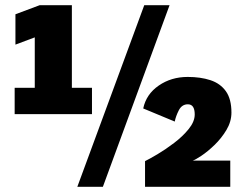

<svg xmlns="http://www.w3.org/2000/svg" viewBox="-20 -720 950 740"><path d="M36.5 -280V-381.5H114V-576L39.5 -548V-665L133 -700H257V-381.5H334.5V-280ZM278 0 536 -700H633.5L376.5 0ZM539 0V-99Q555.5 -107 586.8 -125.5Q618 -144 651.2 -169.2Q684.5 -194.5 707.5 -223Q730.5 -251.5 730.5 -279Q730.5 -318 704 -318Q681 -318 669.2 -295Q657.5 -272 653.5 -251.5L532 -302Q543.5 -357 591.8 -390.2Q640 -423.5 703.5 -423.5Q753 -423.5 791 -411Q829 -398.5 850.5 -368.5Q872 -338.5 872 -286Q872 -251.5 852.8 -219.2Q833.5 -187 806.8 -161.2Q780 -135.5 756 -119.5Q732 -103.5 722.5 -101H867.5V0Z"/></svg>

Font: Trispace ExtraBold
Style: Regular
Weight: 800
Designer: Tyler Finck
Foundry: Etcetera Type Company
Version: Version 1.210; ttfautohint (v1.8.3)